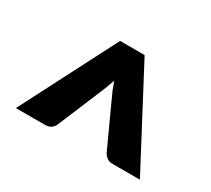

<svg xmlns="http://www.w3.org/2000/svg" viewBox="-87 -875 754 686"><g transform="rotate(30 290.0 -532.0)"><path d="M337.9 -728.5 545.9 -334.5H432.1Q418.9 -334.5 409.7 -341.3Q399.9 -348.6 395 -358.4L317.9 -526.4Q303.2 -558.1 301.8 -562Q292.5 -585.9 289.6 -595.2Q278.3 -560.5 263.2 -526.4L192.9 -358.4Q188 -347.7 179.2 -341.3Q169.4 -334.5 153.8 -334.5H34.2L236.8 -728.5Z"/></g></svg>

Font: Lato-ExtraBold
Style: Regular
Weight: 500
Designer: Lukasz Dziedzic with Adam Twardoch and Botio Nikoltchev
Foundry: tyPoland Lukasz Dziedzic
Version: ""